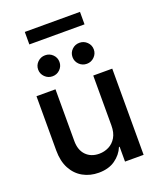

<svg xmlns="http://www.w3.org/2000/svg" viewBox="-163 -1000 916 1108"><g transform="rotate(-20 294.5 -446.0)"><path d="M410.6 -222.7V-529.3H527.3V0H413.1V-91.3H409.2Q391.6 -48.3 351.3 -19.8Q311 8.8 250 8.8Q196.8 8.8 154.1 -14.9Q111.3 -38.6 86.7 -84.2Q62 -129.9 62 -195.8V-529.3H178.7V-211.9Q178.7 -155.8 209.2 -124.5Q239.7 -93.3 289.6 -93.3Q321.3 -93.3 348.9 -107.2Q376.5 -121.1 393.6 -149.9Q410.6 -178.7 410.6 -222.7ZM399.9 -605.5Q372.6 -605.5 353.5 -624.5Q334.5 -643.6 334.5 -669.9Q334.5 -696.8 353.5 -715.6Q372.6 -734.4 399.9 -734.4Q426.8 -734.4 446 -715.6Q465.3 -696.8 465.3 -669.9Q465.3 -643.6 446 -624.5Q426.8 -605.5 399.9 -605.5ZM189 -605.5Q162.1 -605.5 142.8 -624.5Q123.5 -643.6 123.5 -669.9Q123.5 -696.8 142.8 -715.6Q162.1 -734.4 189 -734.4Q216.3 -734.4 235.4 -715.6Q254.4 -696.8 254.4 -669.9Q254.4 -643.6 235.4 -624.5Q216.3 -605.5 189 -605.5ZM464.4 -900.9V-824.2H125.5V-900.9Z"/></g></svg>

Font: Inter Cardless Tabular Medium
Style: Regular
Weight: 500
Designer: Rasmus Andersson
Foundry: rsms
Version: Version 4.000;git-4fc901f